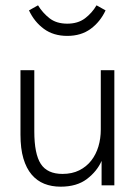

<svg xmlns="http://www.w3.org/2000/svg" viewBox="-20 -697 514 722"><path d="M208 5Q174 5 146.5 -6Q119 -17 99 -40.5Q79 -64 68 -101Q57 -138 57 -191V-433H109V-203Q109 -118 133.5 -80.5Q158 -43 215 -43Q251 -43 278 -56.5Q305 -70 323 -93Q341 -116 350 -146Q359 -176 359 -210V-433H410V0H362V-92Q345 -53 307 -24Q269 5 208 5ZM233 -562Q181 -562 145 -588.5Q109 -615 89 -658L123 -677Q140 -649 166 -628.5Q192 -608 233 -608Q273 -608 299.5 -628Q326 -648 343 -677L377 -658Q357 -615 321 -588.5Q285 -562 233 -562Z"/></svg>

Font: Tilda Sans Light
Style: Regular
Weight: 300
Designer: ParaType Ltd
Foundry: ParaType Ltd
Version: Version 1.009